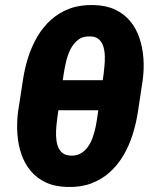

<svg xmlns="http://www.w3.org/2000/svg" viewBox="-20 -741 623 771"><path d="M493.7 -418.9 472.2 -298.3H128.4L149.4 -418.9ZM553.2 -420.4 533.7 -291Q526.4 -244.1 512.2 -199.5Q498 -154.8 475.3 -116.5Q452.6 -78.1 420.7 -49.3Q388.7 -20.5 346.7 -4.6Q304.7 11.2 251.5 9.8Q200.7 8.8 163.8 -8.5Q127 -25.9 102.8 -55.2Q78.6 -84.5 65.7 -122.3Q52.7 -160.2 49.8 -203.1Q46.9 -246.1 52.2 -290.5L72.3 -420.4Q79.1 -467.3 93.5 -512Q107.9 -556.6 130.6 -595Q153.3 -633.3 185.5 -662.1Q217.8 -690.9 260 -706.5Q302.2 -722.2 355.5 -720.7Q405.8 -719.7 442.4 -702.4Q479 -685.1 503.2 -655.5Q527.3 -626 540 -588.1Q552.7 -550.3 555.9 -507.3Q559.1 -464.4 553.2 -420.4ZM370.6 -270 396 -442.4Q397.5 -456.5 399.4 -475.8Q401.4 -495.1 400.9 -515.4Q400.4 -535.6 395.3 -553.2Q390.1 -570.8 377.9 -582.3Q365.7 -593.8 344.7 -594.7Q314.5 -596.7 294.7 -581.8Q274.9 -566.9 262.9 -542.7Q251 -518.6 244.9 -491.5Q238.8 -464.4 235.4 -441.9L210.4 -270Q208.5 -255.4 206.5 -236.1Q204.6 -216.8 205.1 -196.3Q205.6 -175.8 210.7 -158.2Q215.8 -140.6 228 -129.2Q240.2 -117.7 262.2 -116.2Q286.1 -114.7 303.5 -124.5Q320.8 -134.3 332.8 -151.1Q344.7 -168 352.1 -188.7Q359.4 -209.5 363.8 -230.7Q368.2 -252 370.6 -270Z"/></svg>

Font: Roboto Black
Style: Italic
Weight: 900
Italic angle: -12°
Designer: Christian Robertson
Foundry: Google
Version: Version 3.0; 2020